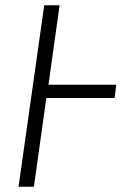

<svg xmlns="http://www.w3.org/2000/svg" viewBox="-20 -705 461 725"><path d="M419 -385 413 -335H155L108 0H50L147 -685H205L163 -385Z"/></svg>

Font: Fira Sans Extra Condensed Light
Style: Italic
Weight: 300
Width: 3
Italic angle: -8°
Designer: Carrois Corporate & Edenspiekermann AG
Foundry: Carrois Corporate GbR & Edenspiekermann AG
Version: Version 4.203